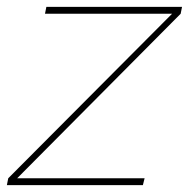

<svg xmlns="http://www.w3.org/2000/svg" viewBox="-56 -539 550 559"><path d="M-32 -20 445 -499H75L79 -519H474L470 -499L-6 -20H365L360 0H-36Z"/></svg>

Font: Raleway Thin Thin
Style: Italic
Weight: 250
Italic angle: -12°
Version: Version 4.026